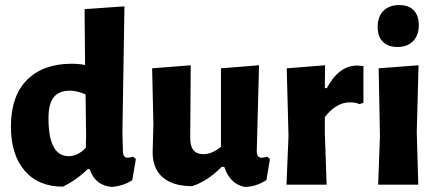

<svg xmlns="http://www.w3.org/2000/svg" viewBox="-20 -727 1725 756"><path d="M470 -702 462 -207 464 -133Q464 -106 482 -106Q491 -106 504 -110L515 -101L501 -18Q468 5 420 9Q354 3 333 -61H325Q284 -20 228 8Q131 8 77 -55Q23 -118 23 -229Q23 -349 86.5 -412.5Q150 -476 262 -476Q291 -476 315 -471L313 -691ZM255 -370Q212 -370 191 -343.5Q170 -317 171 -256Q172 -112 251 -112Q286 -112 318 -145L319 -192L317 -355Q284 -370 255 -370Z M736 6Q661 6 621 -28.5Q581 -63 581 -127L584 -239L579 -458L731 -470L729 -185Q728 -120 781 -120Q815 -120 850 -149V-458L1000 -470L991 -132Q991 -106 1010 -106Q1019 -106 1032 -110L1043 -101L1029 -18Q987 9 943 9Q885 -3 863 -70H853Q795 -12 736 6Z M1260 -470 1259 -380H1267Q1314 -469 1387 -469Q1393 -469 1411 -467V-322L1395 -317Q1381 -324 1358 -324Q1304 -324 1259 -266V-207L1266 0H1108L1116 -191L1109 -458Z M1552 -707Q1589 -707 1609 -686.5Q1629 -666 1629 -628Q1629 -588 1606.5 -565Q1584 -542 1545 -542Q1508 -542 1487.5 -562.5Q1467 -583 1467 -621Q1467 -661 1489.5 -684Q1512 -707 1552 -707ZM1469 0 1476 -191 1471 -458 1628 -470 1621 -207 1627 0Z"/></svg>

Font: Alegreya Sans SC ExtraBold
Style: Regular
Weight: 800
Designer: Juan Pablo del Peral
Foundry: Huerta Tipografica
Version: Version 2.007